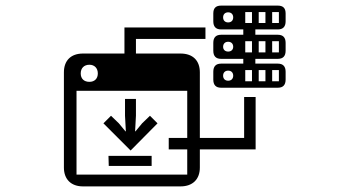

<svg xmlns="http://www.w3.org/2000/svg" viewBox="-20 -732 1240 685"><path d="M253 -109V-408H648V-240H582V-199H648V-109ZM268 -470C268 -489 280 -501 299 -501C317 -501 329 -489 329 -470C329 -451 317 -440 299 -440C280 -440 268 -451 268 -470ZM776 -462C776 -473 783 -480 794 -480C805 -480 812 -473 812 -462C812 -451 805 -444 794 -444C783 -444 776 -451 776 -462ZM879 -482V-442H855V-482ZM927 -482V-442H903V-482ZM975 -482V-442H951V-482ZM776 -670C776 -681 783 -688 794 -688C805 -688 812 -681 812 -670C812 -659 805 -652 794 -652C783 -652 776 -659 776 -670ZM776 -565C776 -576 783 -583 794 -583C805 -583 812 -576 812 -565C812 -555 805 -548 794 -548C783 -548 776 -555 776 -565ZM879 -689V-650H855V-689ZM879 -585V-545H855V-585ZM927 -689V-650H903V-689ZM927 -585V-545H903V-585ZM975 -689V-650H951V-689ZM975 -585V-545H951V-585ZM521 -140V-176H367L368 -140ZM542 -292 515 -319 487 -292 463 -263 462 -264 465 -319V-379H426V-319L429 -264L428 -263L404 -292L376 -319L349 -292L446 -195ZM693 -474C693 -516 668 -541 624 -541H465V-593H713V-634H424V-541H276C233 -541 208 -516 208 -474V-134C208 -93 233 -67 276 -67H624C668 -67 693 -93 693 -134V-199H892V-386H851V-240H693ZM741 -656C741 -637 750 -627 769 -627H848V-608H769C750 -608 741 -598 741 -579V-551C741 -532 750 -522 769 -522H848V-505H769C750 -505 741 -495 741 -476V-448C741 -429 750 -419 769 -419H971C990 -419 999 -429 999 -448V-476C999 -495 990 -505 971 -505H891V-522H971C990 -522 999 -532 999 -551V-579C999 -598 990 -608 971 -608H891V-627H971C990 -627 999 -637 999 -656V-684C999 -703 990 -712 971 -712H769C750 -712 741 -703 741 -684Z"/></svg>

Font: CryptoKit_GRILLE 1.4
Style: Regular
Weight: 400
Monospace: yes
Designer: Oceane Juvin
Foundry: http://www.head-geneve.ch
Version: Version 1.004